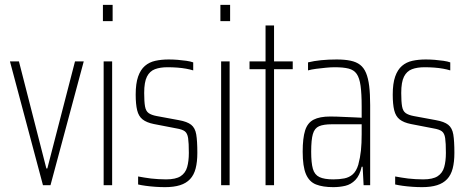

<svg xmlns="http://www.w3.org/2000/svg" viewBox="-20 -763 1928 791"><path d="M157 0 21 -510H58L171 -69H175L289 -510H325L188 0Z M404 -676V-743H444V-676ZM407 0V-510H442V0Z M660 8Q640 8 619 6.5Q598 5 580 2.5Q562 0 549 -3V-36Q562 -34 575 -31.5Q588 -29 602.5 -27.5Q617 -26 632.5 -25Q648 -24 664 -24Q704 -24 724 -37Q744 -50 751 -74.5Q758 -99 758 -133Q758 -174 755 -194Q752 -214 741.5 -222Q731 -230 707 -234L614 -252Q584 -258 567.5 -271Q551 -284 545 -309Q539 -334 539 -373Q539 -419 549 -447.5Q559 -476 577 -491.5Q595 -507 620 -512.5Q645 -518 675 -518Q693 -518 712 -516.5Q731 -515 748 -512.5Q765 -510 776 -506V-473Q763 -477 746.5 -480Q730 -483 710.5 -484.5Q691 -486 670 -486Q640 -486 618.5 -478Q597 -470 585.5 -447.5Q574 -425 574 -380Q574 -344 577.5 -324.5Q581 -305 592.5 -297Q604 -289 625 -285L717 -268Q751 -262 767.5 -249Q784 -236 788.5 -209Q793 -182 793 -133Q793 -96 786 -69Q779 -42 763 -25Q747 -8 721.5 0Q696 8 660 8Z M888 -676V-743H928V-676ZM891 0V-510H926V0Z M1074 0V-478H1008V-510H1074V-658H1109V-510H1186V-478H1109V0Z M1353 8Q1310 8 1282 -3Q1254 -14 1240.5 -45.5Q1227 -77 1227 -138Q1227 -194 1237 -225.5Q1247 -257 1272 -270Q1297 -283 1341 -283Q1352 -283 1368.5 -282.5Q1385 -282 1403.5 -281Q1422 -280 1439 -279.5Q1456 -279 1470 -278V-324Q1470 -377 1465.5 -409.5Q1461 -442 1449.5 -458.5Q1438 -475 1416 -480.5Q1394 -486 1359 -486Q1343 -486 1322.5 -484Q1302 -482 1282.5 -479.5Q1263 -477 1249 -473V-506Q1273 -512 1303 -515Q1333 -518 1367 -518Q1400 -518 1424 -513Q1448 -508 1463.5 -496Q1479 -484 1488 -462.5Q1497 -441 1501 -408.5Q1505 -376 1505 -330V0H1478L1474 -76H1470Q1462 -40 1444 -21.5Q1426 -3 1402.5 2.5Q1379 8 1353 8ZM1353 -24Q1378 -24 1398.5 -28Q1419 -32 1433.5 -45Q1448 -58 1456 -84Q1464 -114 1467 -143Q1470 -172 1470 -210V-251H1347Q1313 -251 1294.5 -243Q1276 -235 1269 -211Q1262 -187 1262 -138Q1262 -92 1269 -67.5Q1276 -43 1296 -33.5Q1316 -24 1353 -24Z M1719 8Q1699 8 1678 6.5Q1657 5 1639 2.5Q1621 0 1608 -3V-36Q1621 -34 1634 -31.5Q1647 -29 1661.5 -27.5Q1676 -26 1691.5 -25Q1707 -24 1723 -24Q1763 -24 1783 -37Q1803 -50 1810 -74.5Q1817 -99 1817 -133Q1817 -174 1814 -194Q1811 -214 1800.5 -222Q1790 -230 1766 -234L1673 -252Q1643 -258 1626.5 -271Q1610 -284 1604 -309Q1598 -334 1598 -373Q1598 -419 1608 -447.5Q1618 -476 1636 -491.5Q1654 -507 1679 -512.5Q1704 -518 1734 -518Q1752 -518 1771 -516.5Q1790 -515 1807 -512.5Q1824 -510 1835 -506V-473Q1822 -477 1805.5 -480Q1789 -483 1769.5 -484.5Q1750 -486 1729 -486Q1699 -486 1677.5 -478Q1656 -470 1644.5 -447.5Q1633 -425 1633 -380Q1633 -344 1636.5 -324.5Q1640 -305 1651.5 -297Q1663 -289 1684 -285L1776 -268Q1810 -262 1826.5 -249Q1843 -236 1847.5 -209Q1852 -182 1852 -133Q1852 -96 1845 -69Q1838 -42 1822 -25Q1806 -8 1780.5 0Q1755 8 1719 8Z"/></svg>

Font: Saira ExtraCondensed Thin
Style: Regular
Weight: 250
Width: 2
Designer: Hector Gatti with collaboration of the Omnibus-Type team
Foundry: Omnibus-Type
Version: Version 1.101